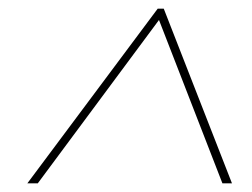

<svg xmlns="http://www.w3.org/2000/svg" viewBox="-20 -720 581 442"><path d="M43 -298 343 -700H357L514 -298H492L346 -674L67 -298Z"/></svg>

Font: DM Sans 10pt Thin
Style: Italic
Weight: 250
Italic angle: -10°
Version: Version 4.004;gftools[0.9.30]